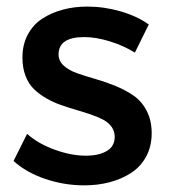

<svg xmlns="http://www.w3.org/2000/svg" viewBox="-20 -557 510 581"><path d="M21 -69.8 62 -151.9Q95.7 -122.1 145.5 -104Q195.3 -85.9 240.2 -85.9Q279.3 -85.9 303.2 -100.1Q327.1 -114.3 327.1 -143.1Q327.1 -160.2 317.6 -173.3Q308.1 -186.5 291.7 -195.1Q275.4 -203.6 254.4 -210.7Q233.4 -217.8 210.2 -224.6Q187 -231.4 163.8 -239.5Q140.6 -247.6 119.6 -259.8Q98.6 -272 82.5 -287.6Q66.4 -303.2 57.1 -327.6Q47.9 -352.1 47.9 -382.8Q47.9 -421.9 64 -452.1Q80.1 -482.4 107.9 -500.5Q135.7 -518.6 170.2 -527.8Q204.6 -537.1 244.1 -537.1Q294.9 -537.1 344.7 -522.7Q394.5 -508.3 430.2 -482.9L388.2 -397.9Q353 -419.4 311.5 -432.1Q270 -444.8 234.9 -444.8Q157.2 -444.8 157.2 -392.1Q157.2 -372.6 172.9 -358.4Q188.5 -344.2 213.4 -335.4Q238.3 -326.7 268.3 -318.1Q298.3 -309.6 328.4 -297.4Q358.4 -285.2 383.3 -268.3Q408.2 -251.5 423.6 -222.2Q439 -192.9 439 -153.8Q439 -114.3 422.4 -83.5Q405.8 -52.7 377 -33.9Q348.1 -15.1 312 -5.6Q275.9 3.9 234.9 3.9Q174.8 3.9 117.4 -15.4Q60.1 -34.7 21 -69.8Z"/></svg>

Font: Trueno
Style: Rg
Weight: 400
Designer: Julieta Ulanovsky
Foundry: Julieta Ulanovsky
Version: Version 3.001b